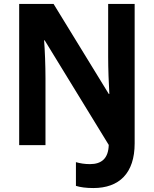

<svg xmlns="http://www.w3.org/2000/svg" viewBox="-20 -734 778 971"><path d="M452 217C583 217 661 142 661 -9V-714H527V-447C527 -387 530 -308 533 -259H530L251 -714H77V0H210V-339C210 -401 207 -480 203 -530H206L530 -1C528 67 494 96 435 96C408 96 384 92 364 86V206C386 213 416 217 452 217Z"/></svg>

Font: Noto Sans Thai Looped SemiCondensed
Style: Bold
Weight: 700
Width: 4
Designer: Sasikarn Vongin, Ben Mitchell
Foundry: The Fontpad Ltd
Version: Version 1.001